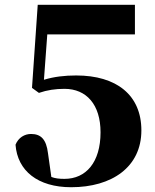

<svg xmlns="http://www.w3.org/2000/svg" viewBox="-20 -767 648 804"><path d="M178 -623H545V-747H138L114 -399L143 -378C178 -390 212 -395 250 -395C342 -395 401 -329 401 -213C401 -87 340 -18 250 -18C227 -18 211 -20 195 -26L181 -125C174 -184 151 -206 110 -206C83 -206 57 -191 45 -161C53 -52 138 17 278 17C448 17 572 -67 572 -221C572 -369 468 -451 299 -451C251 -451 207 -446 164 -433Z"/></svg>

Font: Noto Serif CJK JP Black
Style: Regular
Weight: 900
Designer: Ryoko NISHIZUKA 西塚涼子 (kana & ideographs); Frank Grießhammer (Latin, Greek & Cyrillic); Wenlong ZHANG 张文龙 (bopomofo); San
Foundry: Adobe Systems Incorporated
Version: Version 1.001;PS 1.001;hotconv 16.6.54;makeotf.lib2.5.65590